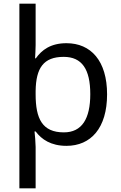

<svg xmlns="http://www.w3.org/2000/svg" viewBox="-20 -780 655 1040"><path d="M560 -269C560 -451 472 -546 340 -546C254 -546 206 -509 174 -464H170C171 -481 173 -517 173 -536V-760H85V240H173V16C173 -5 169 -53 167 -68H173C205 -25 256 10 340 10C472 10 560 -86 560 -269ZM469 -270C469 -137 424 -63 326 -63C209 -63 173 -137 173 -269V-288C175 -411 215 -472 325 -472C424 -472 469 -405 469 -270Z"/></svg>

Font: Noto Sans Osage
Style: Regular
Weight: 400
Designer: Monotype Design Team
Foundry: Monotype Imaging Inc.
Version: Version 2.002